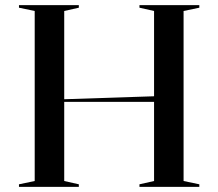

<svg xmlns="http://www.w3.org/2000/svg" viewBox="-20 -728 850 748"><path d="M756.5 -708V-698L695.2 -685.2V-22.8L756.5 -10V0H523.3V-10L580.2 -22.8V-685.2L523.3 -698V-708ZM287.1 -708V-698L230.2 -685.2V-22.8L287.1 -10V0H53.9V-10L115.2 -22.8V-685.2L53.9 -698V-708ZM587.4 -353.2V-331.1H221.6V-341.1Z"/></svg>

Font: Kalnia Thin
Style: Regular
Weight: 100
Version: Version 1.105